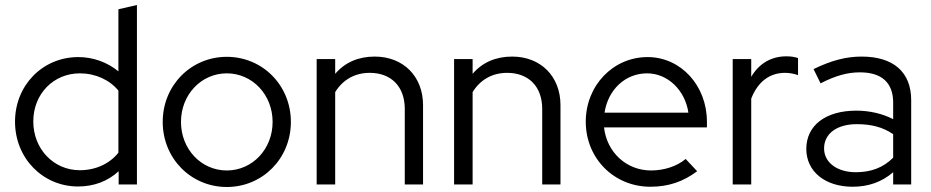

<svg xmlns="http://www.w3.org/2000/svg" viewBox="-20 -737 3721 767"><path d="M292 8C355 8 411 -13 454 -53V0H527V-717L453 -700V-452C408 -489 351 -509 293 -509C150 -509 40 -396 40 -251C40 -105 151 8 292 8ZM299 -57C194 -57 113 -142 113 -252C113 -362 194 -444 299 -444C361 -444 418 -418 453 -375V-127C418 -83 362 -57 299 -57Z M886 10C1029 10 1142 -104 1142 -250C1142 -396 1029 -510 886 -510C743 -510 630 -396 630 -250C630 -104 743 10 886 10ZM886 -56C784 -56 703 -141 703 -250C703 -359 784 -444 886 -444C988 -444 1069 -359 1069 -250C1069 -141 988 -56 886 -56Z M1245 0H1319V-369C1349 -418 1397 -446 1457 -446C1543 -446 1597 -391 1597 -302V0H1670V-317C1670 -432 1591 -511 1477 -511C1412 -511 1358 -488 1319 -442V-501H1245Z M1794 0H1868V-369C1898 -418 1946 -446 2006 -446C2092 -446 2146 -391 2146 -302V0H2219V-317C2219 -432 2140 -511 2026 -511C1961 -511 1907 -488 1868 -442V-501H1794Z M2578 9C2650 9 2709 -11 2765 -53L2719 -102C2685 -73 2633 -56 2581 -56C2482 -56 2404 -129 2393 -228H2804V-251C2804 -395 2700 -509 2567 -509C2429 -509 2320 -395 2320 -251C2320 -104 2433 9 2578 9ZM2395 -287C2409 -379 2478 -444 2565 -444C2648 -444 2717 -376 2730 -287Z M2907 0H2981V-343C3007 -410 3054 -446 3116 -446C3133 -446 3150 -443 3168 -437V-505C3153 -510 3140 -512 3121 -512C3060 -512 3011 -482 2981 -430V-501H2907Z M3386 9C3449 9 3503 -10 3548 -49V0H3620V-337C3620 -449 3549 -511 3422 -511C3361 -511 3302 -496 3230 -461L3258 -404C3318 -435 3366 -448 3415 -448C3502 -448 3548 -407 3548 -327V-261C3505 -283 3454 -295 3401 -295C3278 -295 3201 -236 3201 -142C3201 -52 3276 9 3386 9ZM3272 -144C3272 -203 3323 -241 3403 -241C3461 -241 3507 -229 3548 -201V-107C3508 -67 3459 -49 3399 -49C3324 -49 3272 -88 3272 -144Z"/></svg>

Font: Red Hat Display
Style: Regular
Weight: 400
Designer: Pentagram, MCKL
Foundry: Pentagram, MCKL
Version: Version 1.023